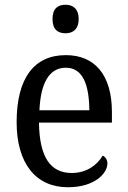

<svg xmlns="http://www.w3.org/2000/svg" viewBox="-20 -778 537 808"><path d="M256 -638C285 -638 311 -653 311 -698C311 -743 285 -758 256 -758C224 -758 201 -743 201 -698C201 -653 224 -638 256 -638ZM266 10C379 10 432 -49 432 -90C432 -107 422 -119 412 -123C390 -85 346 -50 282 -50C193 -50 146 -115 144 -262H451V-306C451 -464 378 -546 257 -546C125 -546 50 -451 50 -264C50 -91 130 10 266 10ZM356 -314H146C151 -430 188 -493 257 -493C329 -493 355 -421 356 -314Z"/></svg>

Font: Noto Serif Georgian SemiCondensed
Style: Regular
Weight: 400
Width: 4
Designer: Monotype Design Team, Akaki Razmadze
Foundry: Google LLC
Version: Version 2.003